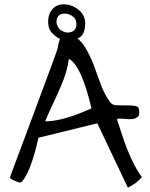

<svg xmlns="http://www.w3.org/2000/svg" viewBox="-20 -835 681 870"><path d="M536.1 -357.4H563.5Q580.1 -357.4 595.2 -354.5Q610.4 -351.6 610.4 -333Q617.2 -293.9 564.5 -294.9Q549.8 -295.9 537.6 -296.9Q525.4 -297.9 517.6 -297.4Q509.8 -296.9 510.7 -292Q520.5 -263.7 531.7 -228.5Q543 -193.4 556.6 -158.2Q591.8 -71.3 623 -33.2Q606.4 -12.7 584.5 1Q562.5 14.6 561 14.6Q559.6 14.6 558.6 13.7L420.9 -276.4L154.3 -210.9L144.5 -169.9Q116.2 -57.6 81.1 -13.7Q75.2 -3.9 56.6 -11.7Q25.4 -23.4 25.4 -31.2Q25.4 -33.2 45.9 -87.9Q66.4 -142.6 87.4 -198.7Q108.4 -254.9 131.3 -316.4Q154.3 -377.9 174.8 -433.6Q195.3 -489.3 211.9 -533.7Q228.5 -578.1 235.4 -598.1Q242.2 -618.2 244.6 -633.3Q247.1 -648.4 252 -659.2Q261.7 -681.6 300.8 -681.6Q342.8 -658.2 365.7 -620.6Q388.7 -583 404.8 -540Q420.9 -497.1 436.5 -453.1Q452.1 -409.2 478.5 -373Q487.3 -359.4 504.9 -358.4Q522.5 -357.4 536.1 -357.4ZM292 -568.4Q284.2 -508.8 256.8 -446.3Q229.5 -383.8 212.9 -349.1Q196.3 -314.5 184.6 -285.2Q251 -285.2 347.7 -324.2Q372.1 -335 394.5 -343.8Q348.6 -540 292 -568.4ZM210 -783.2Q229.5 -815.4 268.6 -815.4Q293.9 -815.4 316.4 -803.7Q362.3 -779.3 366.2 -734.4Q366.2 -685.5 345.7 -669.4Q325.2 -653.3 286.1 -653.3Q255.9 -653.3 235.8 -668Q215.8 -682.6 207 -697.3Q198.2 -711.9 198.2 -737.8Q198.2 -763.7 210 -783.2ZM320.3 -751Q298.8 -773.4 272.5 -773.4Q242.2 -773.4 236.3 -744.1Q236.3 -741.2 236.3 -731.9Q236.3 -722.7 248 -704.1Q268.6 -687.5 285.2 -687.5Q319.3 -687.5 326.2 -716.8Q326.2 -721.7 326.2 -729.5Q326.2 -737.3 320.3 -751Z"/></svg>

Font: Architects Daughter
Style: Regular
Weight: 400
Designer: Kimberly Geswein
Foundry: Kimberly Geswein
Version: Version 1.002 2010